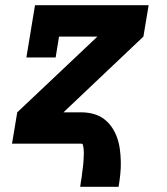

<svg xmlns="http://www.w3.org/2000/svg" viewBox="-20 -550 640 735"><path d="M287 165Q288 160 288.5 154.5Q289 149 290 143.5Q291 138 292 132.5Q293 127 293.5 122Q294 117 294.5 111.5Q295 106 296 100.5Q297 95 297.5 89.5Q298 84 298.5 79Q299 74 299.5 68.5Q300 63 300 57.5Q300 52 300.5 47Q301 42 301 36.5Q301 31 300.5 26Q300 21 299.5 15.5Q299 10 297.5 5Q296 0 291 0H26L46 -120L353 -410H206L193 -330H81L114 -530H549L529 -410L223 -120H291Q315 -120 337.5 -114Q360 -108 378 -94.5Q396 -81 408.5 -62.5Q421 -44 428.5 -22.5Q436 -1 439 22.5Q442 46 442.5 69.5Q443 93 440.5 117Q438 141 434 165Z"/></svg>

Font: Iosevka Slab HvExObl
Style: Regular
Weight: 900
Width: 7
Italic angle: -9°
Monospace: yes
Designer: Belleve Invis
Foundry: Belleve Invis
Version: Version 11.1.1; ttfautohint (v1.8.3)